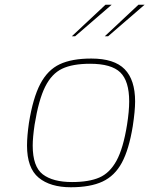

<svg xmlns="http://www.w3.org/2000/svg" viewBox="-20 -784 630 810"><path d="M94 -170Q94 -209 102 -265Q119 -371 150 -430Q181 -489 232 -513Q283 -537 365 -537Q462 -537 506 -492Q550 -447 550 -356Q550 -316 540 -251Q524 -153 494 -97.5Q464 -42 412.5 -18Q361 6 279 6Q192 6 143 -34.5Q94 -75 94 -170ZM516 -258Q525 -315 525 -356Q525 -442 487.5 -478.5Q450 -515 360 -515Q286 -515 242 -494Q198 -473 170.5 -418Q143 -363 126 -258Q118 -204 118 -170Q118 -81 160.5 -48.5Q203 -16 284 -16Q355 -16 399 -35Q443 -54 471.5 -106Q500 -158 516 -258ZM425 -764H451L297 -631H283ZM564 -764H590L436 -631H422Z"/></svg>

Font: Exo Thin
Style: Italic
Weight: 250
Italic angle: -9°
Designer: Natanael Gama
Foundry: Natanael Gama
Version: Version 1.500; ttfautohint (v1.6)